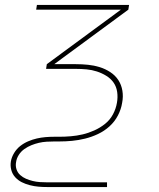

<svg xmlns="http://www.w3.org/2000/svg" viewBox="-20 -540 640 775"><path d="M412 215H171Q153 215 135.5 213.5Q118 212 100.5 207.5Q83 203 68 195.5Q53 188 41.5 175.5Q30 163 25.5 146Q21 129 24 111Q27 94 37 77.5Q47 61 61.5 49.5Q76 38 93.5 30.5Q111 23 128.5 19Q146 15 163.5 13.5Q181 12 199 12H219Q242 12 266 10Q290 8 313.5 2.5Q337 -3 360.5 -13.5Q384 -24 404 -40Q424 -56 436 -78.5Q448 -101 452 -125Q456 -147 453 -168.5Q450 -190 438.5 -206.5Q427 -223 409 -234Q391 -245 371 -251.5Q351 -258 329.5 -260Q308 -262 286 -262H166L169 -281L468 -501H126L129 -520H501L498 -501L199 -281H286Q311 -281 335.5 -278.5Q360 -276 382.5 -269Q405 -262 425 -249Q445 -236 457.5 -217Q470 -198 474 -174Q478 -150 473 -125Q469 -99 456 -74Q443 -49 422 -30Q401 -11 375.5 1Q350 13 323.5 19.5Q297 26 271 28.5Q245 31 219 31H199Q184 31 168 32Q152 33 137 36.5Q122 40 107 46Q92 52 78.5 61.5Q65 71 56 85Q47 99 45 114Q42 129 46.5 143Q51 157 61.5 166.5Q72 176 85 181.5Q98 187 112 190.5Q126 194 141 195Q156 196 171 196H412Z"/></svg>

Font: Iosevka Aile Thin Oblique
Style: Regular
Weight: 100
Italic angle: -9°
Designer: Belleve Invis
Foundry: Belleve Invis
Version: Version 31.1.0; ttfautohint (v1.8.4)